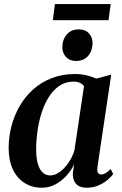

<svg xmlns="http://www.w3.org/2000/svg" viewBox="-20 -890 583 921"><path d="M447.5 -89.5Q444.5 -68.5 450 -60.8Q455.5 -53 465.5 -53Q475 -53 486.2 -59.2Q497.5 -65.5 511 -79L523 -55Q514.5 -43 496.5 -27.5Q478.5 -12 453 -0.8Q427.5 10.5 395.5 10.5Q360 10.5 343.8 -9.5Q327.5 -29.5 329.5 -61.5L336 -102.5Q323 -74.5 300.2 -48.8Q277.5 -23 247 -6.2Q216.5 10.5 180.5 10.5Q133.5 10.5 97.5 -12.5Q61.5 -35.5 41.5 -78.2Q21.5 -121 21.5 -180.5Q21.5 -233.5 35 -285Q48.5 -336.5 74.5 -381.5Q100.5 -426.5 139 -461Q177.5 -495.5 228 -515.2Q278.5 -535 340 -535Q368.5 -535 394.8 -528.8Q421 -522.5 442 -513L513.5 -532ZM383 -476.5Q376.5 -486 364 -492.2Q351.5 -498.5 333 -498.5Q294.5 -498.5 265 -478.5Q235.5 -458.5 214.2 -424.8Q193 -391 179.5 -348.8Q166 -306.5 159.8 -261.5Q153.5 -216.5 153.5 -174.5Q153.5 -129.5 162.2 -101.8Q171 -74 186 -61.2Q201 -48.5 220.5 -48.5Q238 -48.5 255.2 -58Q272.5 -67.5 288.2 -84Q304 -100.5 316.8 -122.2Q329.5 -144 337 -169ZM344 -597.5Q314 -597.5 296.2 -617.2Q278.5 -637 279 -664Q279.5 -700.5 300.5 -724.8Q321.5 -749 357.5 -749Q390.5 -749 407.5 -729Q424.5 -709 424 -683.5Q424 -647.5 403.2 -622.5Q382.5 -597.5 344 -597.5ZM243.5 -870.5H511L500.5 -793H233.5Z"/></svg>

Font: Merriweather 96pt SemiBold
Style: Italic
Weight: 600
Italic angle: -7.8°
Version: Version 2.101